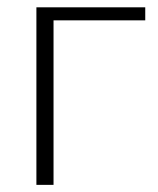

<svg xmlns="http://www.w3.org/2000/svg" viewBox="-20 -518 444 538"><path d="M387 -497.5V-461H130V0H82V-497.5Z"/></svg>

Font: Lato Light
Style: Regular
Weight: 300
Designer: Lukasz Dziedzic
Foundry: tyPoland Lukasz Dziedzic
Version: Version 2.007; 2014-02-27